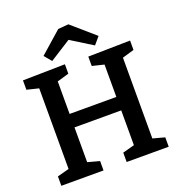

<svg xmlns="http://www.w3.org/2000/svg" viewBox="-161 -1061 1111 1193"><g transform="rotate(-20 395.0 -464.0)"><path d="M40 0V-62L118 -83V-616L40 -635V-697L319 -702V-640L241 -617V-402H550V-616L472 -635V-697L750 -702V-640L672 -617V-83L750 -62V0H472V-62L550 -83V-313H241V-83L319 -62V0ZM252 -748 212 -796 355 -922 424 -928 576 -796 535 -748 392 -837Z"/></g></svg>

Font: Bitter SemiBold
Style: Regular
Weight: 600
Designer: Sol Matas, and Bitter project Authors
Foundry: Sol Matas
Version: Version 2.001